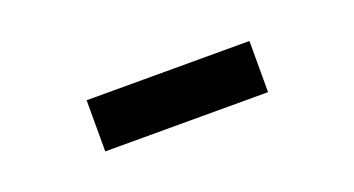

<svg xmlns="http://www.w3.org/2000/svg" viewBox="-25 -803 605 328"><g transform="rotate(-20 277.5 -638.5)"><path d="M130 -592H426V-685H130Z"/></g></svg>

Font: Giro Sans Regular
Style: Bold
Weight: 700
Designer: Paul D. Hunt
Foundry: Adobe Systems Incorporated
Version: Version 1.000;PS 1.0;hotconv 1.0.88;makeotf.lib2.5.647800